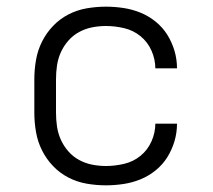

<svg xmlns="http://www.w3.org/2000/svg" viewBox="-20 -548 640 576"><path d="M298 8Q269 8 240 3Q211 -2 185 -15.5Q159 -29 139 -50Q119 -71 106 -97Q93 -123 88 -152Q83 -181 83 -210V-310Q83 -339 88 -368Q93 -397 106 -423Q119 -449 139 -470Q159 -491 185 -504.5Q211 -518 240 -523Q269 -528 298 -528Q324 -528 350.5 -524Q377 -520 401.5 -510Q426 -500 447 -483Q468 -466 482 -443.5Q496 -421 503.5 -395.5Q511 -370 511 -343H446Q446 -370 434.5 -396Q423 -422 401.5 -439.5Q380 -457 352.5 -463.5Q325 -470 298 -470Q277 -470 256.5 -466Q236 -462 217.5 -452Q199 -442 185 -426Q171 -410 162.5 -391Q154 -372 151 -351.5Q148 -331 148 -310V-210Q148 -189 151 -168.5Q154 -148 162.5 -129Q171 -110 185 -94Q199 -78 217.5 -68Q236 -58 256.5 -54Q277 -50 298 -50Q325 -50 352.5 -56.5Q380 -63 401.5 -80.5Q423 -98 434.5 -124Q446 -150 446 -177H511Q511 -150 503.5 -124.5Q496 -99 482 -76.5Q468 -54 447 -37Q426 -20 401.5 -10Q377 0 350.5 4Q324 8 298 8Z"/></svg>

Font: Iosevka Aile Light
Style: Regular
Weight: 300
Designer: Belleve Invis
Foundry: Belleve Invis
Version: Version 27.3.5; ttfautohint (v1.8.4)